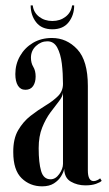

<svg xmlns="http://www.w3.org/2000/svg" viewBox="-20 -664 395 695"><path d="M132.5 10.5Q88.5 10.5 58.2 -19Q28 -48.5 28 -113Q27.5 -161.5 45.8 -192.8Q64 -224 90.8 -244.8Q117.5 -265.5 144.5 -281.8Q171.5 -298 189.8 -316Q208 -334 208 -360.5Q208 -398.5 203.8 -433.8Q199.5 -469 187.2 -491.8Q175 -514.5 151.5 -514.5Q128.5 -514.5 110.2 -497.5Q92 -480.5 92 -455Q92 -436 100.5 -422Q109 -408 109 -387Q109 -366 99.8 -352.5Q90.5 -339 72 -339Q54 -339 44.8 -354.2Q35.5 -369.5 35.5 -396Q35.5 -431.5 52.5 -461.2Q69.5 -491 99.2 -508.8Q129 -526.5 168 -526.5Q221.5 -526.5 259.8 -485.5Q298 -444.5 298 -353V-47.5Q298 -8.5 319 -8.5Q325 -8.5 332 -11.8Q339 -15 342.5 -18.5L348 -9.5Q343 -4 327.5 1.5Q312 7 289 7Q260 7 236.5 -6.5Q213 -20 212.5 -53Q210 -40.5 201 -25.8Q192 -11 175.2 -0.2Q158.5 10.5 132.5 10.5ZM163 -15Q181 -15 194.5 -34Q208 -53 208 -71V-328.5Q206.5 -314 193 -297Q179.5 -280 162.5 -257Q145.5 -234 132.8 -202.5Q120 -171 120 -127.5Q120 -75 128.8 -45Q137.5 -15 163 -15ZM169.5 -558Q130.5 -558 110.8 -583.5Q91 -609 91 -644.5H98.5Q101.5 -619 121.5 -603.5Q141.5 -588 169.5 -588Q197.5 -588 217.5 -603.5Q237.5 -619 241 -644.5H248.5Q248.5 -609 228.5 -583.5Q208.5 -558 169.5 -558Z"/></svg>

Font: Imbue 100pt Medium
Style: Regular
Weight: 500
Designer: Tyler Finck
Foundry: Etcetera Type Company
Version: Version 1.102; ttfautohint (v1.8.3)